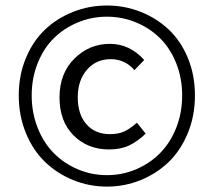

<svg xmlns="http://www.w3.org/2000/svg" viewBox="-20 -673 784 704"><path d="M48.8 -323.2Q48.8 -397.5 75 -460.2Q101.1 -522.9 145.3 -564.7Q189.5 -606.4 248.3 -629.6Q307.1 -652.8 372.1 -652.8Q437 -652.8 495.6 -629.6Q554.2 -606.4 598.6 -564.7Q643.1 -522.9 668.9 -460.2Q694.8 -397.5 694.8 -323.2Q694.8 -248.5 668.7 -185.1Q642.6 -121.6 598.6 -79.1Q554.7 -36.6 495.8 -12.7Q437 11.2 372.1 11.2Q307.1 11.2 248.3 -12.7Q189.5 -36.6 145.3 -79.1Q101.1 -121.6 75 -185.1Q48.8 -248.5 48.8 -323.2ZM647.9 -323.2Q647.9 -386.7 626 -441.4Q604 -496.1 566.7 -533Q529.3 -569.8 478.8 -590.8Q428.2 -611.8 372.1 -611.8Q315.9 -611.8 265.4 -590.8Q214.8 -569.8 177.5 -533Q140.1 -496.1 118.2 -441.4Q96.2 -386.7 96.2 -323.2Q96.2 -259.3 118.2 -204.1Q140.1 -148.9 177.5 -111.3Q214.8 -73.7 265.4 -52.2Q315.9 -30.8 372.1 -30.8Q428.2 -30.8 478.8 -52.2Q529.3 -73.7 566.7 -111.3Q604 -148.9 626 -204.1Q647.9 -259.3 647.9 -323.2ZM379.9 -125Q301.3 -125 249.8 -176.5Q198.2 -228 198.2 -315.9Q198.2 -403.8 252.7 -458Q307.1 -512.2 382.8 -512.2Q455.6 -512.2 508.8 -453.1L473.1 -416Q437.5 -456.1 386.2 -456.1Q332.5 -456.1 298.8 -417.2Q265.1 -378.4 265.1 -315.9Q265.1 -253.9 296.9 -217.5Q328.6 -181.2 382.8 -181.2Q414.6 -181.2 436 -191.2Q457.5 -201.2 481.9 -223.1L514.2 -183.1Q484.4 -154.3 453.4 -139.6Q422.4 -125 379.9 -125Z"/></svg>

Font: Source Sans Pro
Style: Regular
Weight: 400
Designer: Paul D. Hunt
Foundry: Adobe Systems Incorporated
Version: Version 3.006;hotconv 1.0.111;makeotfexe 2.5.65597